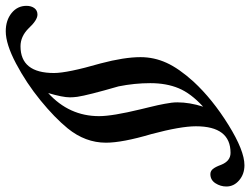

<svg xmlns="http://www.w3.org/2000/svg" viewBox="-204 -622 878 674"><g transform="rotate(90 235.0 -285.0)"><path d="M7.8 133.8Q-30.8 133.8 -56.2 113.3Q-81.5 92.8 -81.5 61Q-81.5 44.4 -73.5 33.4Q-65.4 22.5 -50.8 22.5Q-31.2 22.5 -2.4 53.7Q25.9 82 60.5 82Q154.3 82 154.3 -35.6Q154.3 -82.5 120.6 -199.2Q98.6 -282.2 98.6 -339.4Q98.6 -386.7 118.4 -430.4Q138.2 -474.1 184.6 -525.4Q246.1 -591.8 336.4 -647.9Q426.8 -704.1 478 -704.1Q509.3 -704.1 531 -685.5Q552.7 -667 552.7 -640.6Q552.7 -620.1 541.3 -602.3Q529.8 -584.5 509.3 -584.5Q498.5 -584.5 491.2 -593.3Q483.9 -602.1 476.6 -622.1Q463.4 -655.3 434.6 -655.3Q341.3 -655.3 341.3 -533.7Q341.3 -480 368.7 -377.4Q398.9 -275.4 398.9 -217.8Q398.9 -145.5 348.6 -83.5Q311 -37.6 250.2 12Q189.5 61.5 121.1 97.7Q52.7 133.8 7.8 133.8ZM239.7 -91.3Q239.7 -65.9 224.6 -15.1Q305.7 -88.9 305.7 -193.8Q305.7 -240.7 281.7 -339.4Q279.3 -349.1 274.4 -369.6Q269.5 -390.1 267.3 -399.7Q265.1 -409.2 262.5 -423.6Q259.8 -438 258.5 -448.5Q257.3 -459 257.3 -468.8Q257.3 -511.7 272.5 -559.1Q225.6 -516.1 207.8 -473.1Q189.9 -430.2 189.9 -373.5Q189.9 -318.4 201.2 -262.2Q232.4 -154.3 237.8 -117.7Q239.7 -103 239.7 -91.3Z"/></g></svg>

Font: Elstob Medium
Style: Italic
Weight: 500
Italic angle: -20°
Designer: Peter S. Baker
Version: Version 1.015